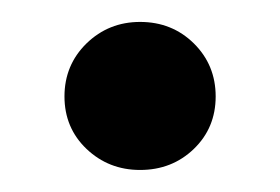

<svg xmlns="http://www.w3.org/2000/svg" viewBox="-20 -148 257 176"><path d="M108.4 7.8Q79.6 7.8 59.3 -11.5Q39.1 -30.8 39.1 -59.6Q39.1 -88.4 59.3 -108.2Q79.6 -127.9 108.4 -127.9Q137.7 -127.9 157.7 -108.2Q177.7 -88.4 177.7 -59.6Q177.7 -30.8 157.7 -11.5Q137.7 7.8 108.4 7.8Z"/></svg>

Font: Lateef SemiBold
Style: Regular
Weight: 600
Designer: SIL International
Foundry: SIL International
Version: Version 4.200